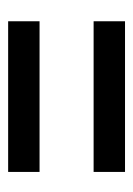

<svg xmlns="http://www.w3.org/2000/svg" viewBox="54 -594 334 483"><g transform="rotate(-90 221.5 -352.0)"><path d="M31 -420H410V-499H31ZM31 -205H410V-284H31Z"/></g></svg>

Font: Noto Sans Arabic ExtCond Med
Style: Regular
Weight: 500
Width: 2
Designer: Monotype Design Team, Nadine Chahine, Nizar Qandah and Khaled Hosny
Foundry: Monotype Imaging Inc.
Version: Version 2.012